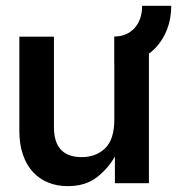

<svg xmlns="http://www.w3.org/2000/svg" viewBox="-20 -625 604 655"><path d="M211 10Q175 10 145 -2Q115 -14 93 -37.5Q71 -61 58.5 -96.5Q46 -132 46 -179V-500H164V-191Q164 -89 259 -89Q307 -89 338.5 -119Q370 -149 370 -218V-500H488V0H372V-91Q348 -49 309.5 -19.5Q271 10 211 10ZM369.7 -500.4Q412.4 -500.4 438.7 -529Q464.9 -557.7 464.9 -605.3H564.2Q564.2 -561.7 550.1 -525Q535.9 -488.3 510.5 -461.6Q485.1 -435 449.2 -420.1Q413.3 -405.1 369.7 -405.1Z"/></svg>

Font: CyStack Display SemiBold
Style: Regular
Weight: 600
Designer: Weizhong Zhang
Foundry: 本地遙控
Version: Version 1.000;Glyphs 3.1.2 (3151)